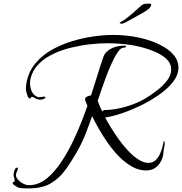

<svg xmlns="http://www.w3.org/2000/svg" viewBox="-20 -908 1006 1061"><path d="M126 133Q115 133 100 132Q85 131 76 126Q72 123 61 116.5Q50 110 50 104Q50 97 55.5 97.5Q61 98 61 90Q61 82 58 74Q55 66 55 58Q55 49 60 33.5Q65 18 76 18Q79 18 79 21Q79 29 73.5 40Q68 51 68 58Q68 72 79.5 85Q91 98 107.5 106.5Q124 115 137 115Q142 115 148 115Q154 115 159 114Q204 108 244 73.5Q284 39 318 -12Q352 -63 380 -120.5Q408 -178 429 -231.5Q450 -285 463 -323Q461 -328 455.5 -341.5Q450 -355 450 -359Q450 -370 462.5 -375Q475 -380 483 -381Q500 -432 515.5 -483Q531 -534 548 -584Q553 -600 559 -609.5Q565 -619 578 -629Q596 -643 620 -649.5Q644 -656 666 -656Q668 -656 672.5 -655Q677 -654 677 -651Q677 -647 670 -645.5Q663 -644 661 -644Q647 -644 629.5 -618Q612 -592 594.5 -552.5Q577 -513 561.5 -471Q546 -429 535 -396Q524 -363 520 -351Q525 -336 531.5 -321Q538 -306 545 -292Q547 -294 550.5 -297Q554 -300 557 -300Q595 -300 637.5 -309Q680 -318 721 -334Q762 -350 793 -370Q817 -385 848.5 -409Q880 -433 903 -462.5Q926 -492 926 -524Q926 -557 901.5 -580.5Q877 -604 841 -620Q805 -636 768.5 -645.5Q732 -655 707 -659Q673 -664 639.5 -666.5Q606 -669 572 -669Q531 -669 480 -663.5Q429 -658 376 -645.5Q323 -633 276 -611Q229 -589 195 -555.5Q161 -522 149 -475Q146 -462 146 -448Q146 -423 156 -401.5Q166 -380 191 -371H194Q202 -371 209.5 -372.5Q217 -374 224 -374Q225 -374 228 -373.5Q231 -373 231 -371Q231 -364 220 -360.5Q209 -357 204 -357Q187 -357 175 -365Q163 -373 156 -373Q155 -373 154 -372.5Q153 -372 153 -372Q151 -370 150 -367Q149 -364 145 -364Q139 -364 134 -374.5Q129 -385 126 -398Q123 -411 123 -416Q123 -437 128 -460Q141 -517 177.5 -560Q214 -603 266 -632.5Q318 -662 377 -680Q436 -698 495.5 -706.5Q555 -715 606 -715Q679 -715 749 -700Q779 -694 816 -681Q853 -668 887 -648Q921 -628 943.5 -599.5Q966 -571 966 -534Q966 -493 935.5 -454.5Q905 -416 856.5 -382.5Q808 -349 752.5 -322.5Q697 -296 646 -279.5Q595 -263 561 -259Q572 -238 591 -206.5Q610 -175 634.5 -140.5Q659 -106 687 -76Q715 -46 744 -27Q773 -8 800 -8Q824 -8 839 -22Q854 -36 863.5 -56.5Q873 -77 878 -96Q880 -104 881.5 -113Q883 -122 885 -129H887Q889 -129 889 -124Q890 -120 890 -114Q890 -104 887 -93Q884 -78 883 -63Q882 -48 877 -34Q866 -3 843.5 15.5Q821 34 787 34Q747 34 710 13Q673 -8 639.5 -41.5Q606 -75 577.5 -115.5Q549 -156 526.5 -195.5Q504 -235 489 -266Q472 -217 452.5 -167.5Q433 -118 407 -72Q375 -16 341 31Q307 78 260 105.5Q213 133 140 133ZM652 -777Q647 -777 643 -779.5Q639 -782 646 -786Q660 -792 678 -806Q696 -820 714.5 -836Q733 -852 747 -865Q761 -878 767 -882Q771 -885 780 -886.5Q789 -888 798 -888Q816 -888 816 -882Q815 -877 810 -868Q805 -859 781 -844Q779 -843 761.5 -833Q744 -823 721.5 -810.5Q699 -798 680.5 -788Q662 -778 659 -778Q657 -777 652 -777Z"/></svg>

Font: Beau Rivage
Style: Regular
Weight: 400
Designer: Robert E. Leuschke
Foundry: Robert E. Leuschke
Version: Version 1.010; ttfautohint (v1.8.3)